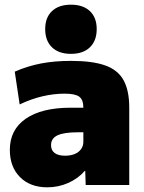

<svg xmlns="http://www.w3.org/2000/svg" viewBox="-20 -790 615 820"><path d="M182 10Q109 10 65.5 -33.5Q22 -77 22 -150Q22 -236 90 -283Q158 -330 282 -330H336Q336 -364 318.5 -377Q301 -390 256 -390Q209 -390 160.5 -378.5Q112 -367 64 -344L43 -484Q98 -508 155.5 -519Q213 -530 283 -530Q375 -530 429.5 -510.5Q484 -491 508 -447Q532 -403 532 -330V0H346L344 -60H342Q313 -27 271 -8.5Q229 10 182 10ZM258 -125Q282 -125 299.5 -132.5Q317 -140 326.5 -153.5Q336 -167 336 -185V-225H312Q253 -225 225.5 -212Q198 -199 198 -170Q198 -148 213.5 -136.5Q229 -125 258 -125ZM283 -560Q231 -560 202 -588Q173 -616 173 -666Q173 -715 202 -742.5Q231 -770 283 -770Q335 -770 364 -742.5Q393 -715 393 -666Q393 -616 364 -588Q335 -560 283 -560Z"/></svg>

Font: M PLUS 2 Black
Style: Regular
Weight: 900
Designer: Coji Morishita
Foundry: UNDERFOREST DESIGN
Version: Version 1.001